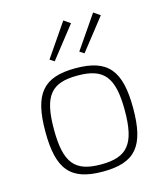

<svg xmlns="http://www.w3.org/2000/svg" viewBox="-111 -812 783 908"><g transform="rotate(-15 281.0 -357.5)"><path d="M284 -727 173 -565 195 -551 316 -705ZM430 -727 319 -565 341 -551 462 -705ZM281 -494C123 -494 66 -426 66 -241C66 -55 123 12 281 12C439 12 496 -55 496 -241C496 -426 439 -494 281 -494ZM281 -458C409 -458 455 -406 455 -241C455 -76 409 -23 281 -23C153 -23 108 -76 108 -241C108 -406 153 -458 281 -458Z"/></g></svg>

Font: Exo 2 Extra Light
Style: Regular
Weight: 250
Designer: Natanael Gama
Version: Version 1.001;PS 001.001;hotconv 1.0.88;makeotf.lib2.5.64775